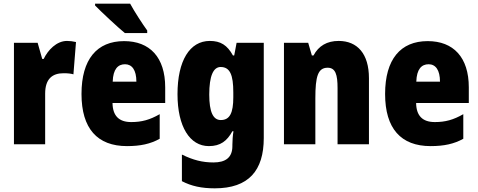

<svg xmlns="http://www.w3.org/2000/svg" viewBox="-20 -786 2606 1046"><path d="M345 -563C288 -563 241 -513 218 -465H210L185 -553H56V0H226V-276C226 -357 266 -387 326 -387C351 -387 367 -385 380 -381L394 -557C377 -561 361 -563 345 -563Z M689 -766H498V-756C531 -722 622 -637 660 -606H782V-620C759 -651 711 -725 689 -766ZM656 -562C508 -562 424 -463 424 -274C424 -86 510 10 672 10C745 10 800 -2 850 -30V-164C796 -133 752 -121 695 -121C627 -121 594 -156 593 -225H880V-310C880 -474 796 -562 656 -562ZM661 -436C699 -436 723 -405 723 -341H594C596 -410 623 -436 661 -436Z M1123 -563C1014 -563 947 -456 947 -273C947 -96 1014 10 1118 10C1181 10 1217 -18 1246 -71H1252C1248 -49 1246 -17 1246 3V10C1246 73 1208 99 1143 99C1083 99 1032 86 971 56V201C1023 228 1078 240 1150 240C1335 240 1417 143 1417 -34V-553H1269L1256 -484H1249C1218 -540 1182 -563 1123 -563ZM1182 -421C1233 -421 1251 -378 1251 -283V-256C1251 -171 1232 -132 1183 -132C1141 -132 1120 -176 1120 -271C1120 -372 1142 -421 1182 -421Z M1825 -563C1761 -563 1716 -536 1688 -484H1679L1659 -553H1527V0H1698V-250C1698 -370 1712 -417 1765 -417C1808 -417 1819 -379 1819 -306V0H1990V-360C1990 -493 1927 -563 1825 -563Z M2310 -562C2162 -562 2078 -463 2078 -274C2078 -86 2164 10 2326 10C2399 10 2454 -2 2504 -30V-164C2450 -133 2406 -121 2349 -121C2281 -121 2248 -156 2247 -225H2534V-310C2534 -474 2450 -562 2310 -562ZM2315 -436C2353 -436 2377 -405 2377 -341H2248C2250 -410 2277 -436 2315 -436Z"/></svg>

Font: Noto Sans Khmer Condensed Black
Style: Regular
Weight: 900
Width: 3
Designer: Danh Hong and the Monotype Design Team
Foundry: Monotype Imaging Inc.
Version: Version 2.004